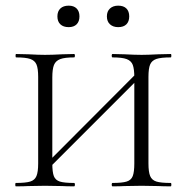

<svg xmlns="http://www.w3.org/2000/svg" viewBox="-20 -659 660 679"><path d="M378 -456Q375 -456 375 -462Q375 -468 378 -468L420 -467Q458 -465 481 -465Q502 -465 540 -467L584 -468Q586 -468 586 -462Q586 -456 584 -456Q549 -456 533 -450.5Q517 -445 511 -431Q505 -417 505 -387V-81Q505 -51 511 -36.5Q517 -22 533 -17Q549 -12 584 -12Q586 -12 586 -6Q586 0 584 0Q556 0 540 -1L481 -2L420 -1Q405 0 378 0Q375 0 375 -6Q375 -12 378 -12Q412 -12 428 -17Q444 -22 449.5 -36.5Q455 -51 455 -81V-385Q455 -415 449.5 -429.5Q444 -444 428 -450Q412 -456 378 -456ZM129 -65 476 -413 489 -400 142 -53ZM37 -456Q35 -456 35 -462Q35 -468 37 -468L81 -467Q117 -465 139 -465Q164 -465 200 -467L242 -468Q245 -468 245 -462Q245 -456 242 -456Q209 -456 193 -450Q177 -444 171 -429.5Q165 -415 165 -385V-81Q165 -50 170.5 -36Q176 -22 191.5 -17Q207 -12 242 -12Q245 -12 245 -6Q245 0 242 0Q215 0 200 -1L139 -2L80 -1Q64 0 36 0Q34 0 34 -6Q34 -12 36 -12Q71 -12 87 -17Q103 -22 109 -36.5Q115 -51 115 -81V-387Q115 -417 109 -431Q103 -445 87 -450.5Q71 -456 37 -456ZM183 -601Q183 -619 193.5 -629Q204 -639 223 -639Q241 -639 251 -629Q261 -619 261 -601Q261 -583 251 -573Q241 -563 223 -563Q204 -563 193.5 -573Q183 -583 183 -601ZM358 -601Q358 -619 369 -629Q380 -639 398 -639Q417 -639 427 -629Q437 -619 437 -601Q437 -583 427 -573Q417 -563 398 -563Q380 -563 369 -573Q358 -583 358 -601Z"/></svg>

Font: Cormorant SC Light
Style: Regular
Weight: 300
Designer: Christian Thalmann (Catharsis Fonts)
Foundry: Catharsis Fonts
Version: Version 4.000